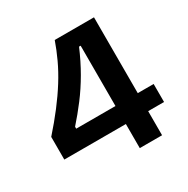

<svg xmlns="http://www.w3.org/2000/svg" viewBox="-152 -796 913 932"><g transform="rotate(-30 304.5 -330.5)"><path d="M25 -135V-262Q73 -316 112.5 -367.5Q152 -419 183 -468.5Q214 -518 236.5 -566.5Q259 -615 275 -661H495V0H370V-574H361Q333 -508 299.5 -450Q266 -392 228 -342Q190 -292 150 -247V-236H584V-135Z"/></g></svg>

Font: Bricolage Grotesque 96pt ExtraBold SemiBold
Style: Regular
Weight: 600
Version: Version 1.001;gftools[0.9.33.dev8+g029e19f]